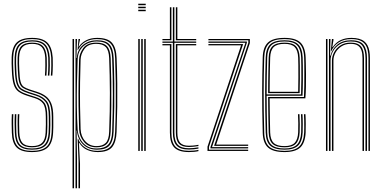

<svg xmlns="http://www.w3.org/2000/svg" viewBox="-20 -809 2062 1029"><path d="M151.5 6Q95.2 6 70.1 -18.1Q45 -42.2 43.5 -98Q43 -122 42.5 -144.4Q42 -166.8 43.5 -197H51.5Q50 -165.2 50.5 -143Q51 -120.8 51.5 -98.2Q53 -46.2 75.9 -23.4Q98.8 -0.5 151.5 -0.5Q203.8 -0.5 228.8 -22.5Q253.8 -44.5 256.5 -97.2Q257.5 -114.2 257.6 -126.6Q257.8 -139 257.6 -151.8Q257.5 -164.5 257.5 -183Q257.5 -241 238.9 -268.5Q220.2 -296 176.2 -310L138.2 -322.2Q115.2 -329.8 102 -338.6Q88.8 -347.5 82.9 -368.5Q77 -389.5 75.5 -433.2Q74.8 -455.5 74.2 -469Q73.8 -482.5 74.5 -500.8Q76.2 -543.5 94.4 -562Q112.5 -580.5 152.5 -580.5Q191.5 -580.5 209.6 -561.8Q227.8 -543 230.5 -499.8Q231.2 -488.5 231 -458.6Q230.8 -428.8 228.8 -404H220.8Q222.8 -428.5 223 -458.4Q223.2 -488.2 222.5 -499.8Q220 -539.5 203.8 -556.8Q187.5 -574 152.5 -574Q117 -574 100.5 -557Q84 -540 82.5 -501Q81.8 -482.8 82.2 -469.1Q82.8 -455.5 83.5 -433Q85 -391 90.4 -371.2Q95.8 -351.5 107.8 -343.6Q119.8 -335.8 140.5 -329L178.5 -316.8Q206.5 -307.8 225.9 -293.2Q245.2 -278.8 255.4 -252.8Q265.5 -226.8 265.5 -183Q265.5 -164.8 265.6 -151.9Q265.8 -139 265.6 -126.5Q265.5 -114 264.5 -97Q261.5 -42 235.2 -18Q209 6 151.5 6ZM151.5 -6.8Q103.5 -6.8 82.1 -28.1Q60.8 -49.5 59.5 -98.5Q58.8 -123 58.4 -144.9Q58 -166.8 59.5 -197H67.5Q66.2 -168 66.5 -146.1Q66.8 -124.2 67.5 -98.5Q68.8 -53.2 88 -33.2Q107.2 -13.2 151.5 -13.2Q196.5 -13.2 217.2 -32.9Q238 -52.5 240.5 -97.8Q242 -123.8 241.8 -141.6Q241.5 -159.5 241.5 -183Q241.5 -240.5 223.9 -263Q206.2 -285.5 171.8 -296.5L133.2 -308.8Q107.5 -317 91.9 -327.2Q76.2 -337.5 68.8 -361Q61.2 -384.5 59.5 -432.5Q58.8 -453.2 58.2 -469Q57.8 -484.8 58.5 -501.5Q60.5 -550.8 82.4 -572Q104.2 -593.2 152.5 -593.2Q199.8 -593.2 221.5 -571.5Q243.2 -549.8 246.5 -499.8Q247.2 -488.5 247 -458.1Q246.8 -427.8 244.5 -404H236.5Q238.8 -428 239 -458.6Q239.2 -489.2 238.5 -500Q235.2 -548.2 214.5 -567.5Q193.8 -586.8 152.5 -586.8Q108.5 -586.8 88.5 -566.9Q68.5 -547 66.5 -501.5Q65.8 -483.2 66.2 -469.8Q66.8 -456.2 67.5 -432.5Q69 -386.8 75.8 -364.6Q82.5 -342.5 97 -333Q111.5 -323.5 135.8 -315.5L174 -303.2Q211.2 -291.2 230.4 -267.1Q249.5 -243 249.5 -183Q249.5 -153.5 249.8 -138.6Q250 -123.8 248.5 -97.8Q246 -49 223.4 -27.9Q200.8 -6.8 151.5 -6.8ZM151.5 -19.5Q112 -19.5 94.4 -38Q76.8 -56.5 75.5 -99Q75 -119.8 74.5 -142.9Q74 -166 75.5 -197H83.5Q82 -164.5 82.5 -143Q83 -121.5 83.5 -99Q84.8 -60.8 100 -43.4Q115.2 -26 151.5 -26Q188 -26 205.2 -42.9Q222.5 -59.8 224.5 -98.2Q226 -124.5 225.8 -141.8Q225.5 -159 225.5 -183Q225.5 -234.8 211 -254.1Q196.5 -273.5 167.2 -282.8L128.5 -295Q97.2 -304.8 79.2 -318Q61.2 -331.2 53.2 -357.4Q45.2 -383.5 43.5 -432Q42.8 -452.8 42.2 -469Q41.8 -485.2 42.5 -502Q44.8 -557.8 70.2 -581.9Q95.8 -606 152.5 -606Q207.5 -606 233.1 -581.4Q258.8 -556.8 262.5 -500Q263.2 -488.8 263 -458.1Q262.8 -427.5 260.5 -404H252.5Q254.8 -427.8 255 -458.2Q255.2 -488.8 254.5 -500Q251 -553.2 227.4 -576.4Q203.8 -599.5 152.5 -599.5Q100.5 -599.5 76.5 -577Q52.5 -554.5 50.5 -501.8Q49.8 -483.5 50.2 -469.4Q50.8 -455.2 51.5 -432.2Q53.2 -382.8 61.5 -357.9Q69.8 -333 86.6 -321.8Q103.5 -310.5 131 -301.8L169.5 -289.5Q202.2 -279.2 217.9 -258Q233.5 -236.8 233.5 -183Q233.5 -164.5 233.6 -152.6Q233.8 -140.8 233.6 -129Q233.5 -117.2 232.5 -98.8Q230.2 -56.5 211.4 -38Q192.5 -19.5 151.5 -19.5Z M400.8 200V54.5L396.2 -66H398.2Q410 -35.8 436.8 -18.1Q463.5 -0.5 502 -0.5Q550.5 -0.5 572.8 -24.1Q595 -47.8 597 -102.2Q599.8 -173.5 600.5 -238.8Q601.2 -304 600.4 -367.6Q599.5 -431.2 597 -497.2Q595 -552.5 572.4 -576Q549.8 -599.5 499 -599.5Q464.2 -599.5 438.1 -584.4Q412 -569.2 397.8 -541.2H395.8L400.8 -600H408.8L408.5 -595.8L400.8 -558.8H402.8Q416.2 -579.8 441.4 -592.9Q466.5 -606 500.5 -606Q557 -606 580 -579.8Q603 -553.5 605 -497.5Q607.8 -426 608.5 -363.1Q609.2 -300.2 608.4 -237.2Q607.5 -174.2 604.8 -101.8Q602.8 -47.5 581 -20.8Q559.2 6 504 6Q473 6 447 -5.6Q421 -17.2 404.8 -43.5H403L408.8 68V200ZM368.8 200V-600H376.8V200ZM384.8 200V-600H392.8L389.5 -498H391.5Q395 -544 425.5 -568.6Q456 -593.2 499.8 -593.2Q547.5 -593.2 567.4 -570.1Q587.2 -547 589 -497.2Q591.8 -425.8 592.5 -363Q593.2 -300.2 592.4 -237.4Q591.5 -174.5 588.8 -102Q587 -53.5 567.6 -30.1Q548.2 -6.8 501 -6.8Q452.5 -6.8 424.1 -36Q395.8 -65.2 392.2 -109H390.5L392.8 39.5V200ZM497.5 -13.2Q539.2 -13.2 559.2 -33.5Q579.2 -53.8 581 -103Q584.8 -206.5 584.9 -301.6Q585 -396.8 581 -497.5Q579.2 -543.5 561.1 -565.1Q543 -586.8 498.8 -586.8Q472.2 -586.8 449.2 -576Q426.2 -565.2 411.8 -543.9Q397.2 -522.5 396 -490.2Q393.8 -430.5 392.5 -365.6Q391.2 -300.8 391.9 -236.8Q392.5 -172.8 396 -115Q397.5 -90.8 408.9 -67.2Q420.2 -43.8 442.2 -28.5Q464.2 -13.2 497.5 -13.2ZM497.2 -19.5Q453.5 -19.5 429.5 -48.9Q405.5 -78.2 404 -115Q401.8 -173.8 401 -240.1Q400.2 -306.5 401.1 -371Q402 -435.5 403.8 -488.8Q405 -521.8 426.2 -551.1Q447.5 -580.5 496.5 -580.5Q535.8 -580.5 553.5 -561.2Q571.2 -542 573 -497.8Q575.5 -434.2 576.4 -371.1Q577.2 -308 576.5 -242Q575.8 -176 573 -103.2Q571.2 -58.5 553.6 -39Q536 -19.5 497.2 -19.5ZM497 -26Q529.5 -26 546.5 -42.8Q563.5 -59.5 565 -103.5Q569.2 -215.2 568.9 -311.2Q568.5 -407.2 565 -497.5Q563.2 -539.8 546.8 -556.9Q530.2 -574 496 -574Q452.2 -574 432.6 -546.8Q413 -519.5 412 -490Q410 -432.5 409.1 -367.9Q408.2 -303.2 409 -238.6Q409.8 -174 412 -116.5Q413.8 -77.2 437.4 -51.6Q461 -26 497 -26Z M721 -781V-789H761V-781ZM721 -749V-757H761V-749ZM721 -765V-773H761V-765ZM753 0V-600H761V0ZM721 0V-600H729V0ZM737 0V-600H745V0Z M992.5 -7.5Q946.5 -7.5 926.5 -28.8Q906.5 -50 906.5 -99V-579.5H850.5V-586.5H906.5V-770H914.5V-586.5H1031.5V-579.5H914.5V-99Q914.5 -53.8 932.6 -34.1Q950.8 -14.5 992.5 -14.5Q1004.5 -14.5 1017.2 -15.8Q1030 -17 1043.5 -19.5V-12.5Q1031.8 -10.2 1018.5 -8.9Q1005.2 -7.5 992.5 -7.5ZM992.5 6Q938 6 914.2 -18.4Q890.5 -42.8 890.5 -99V-566H850.5V-572.8H898.5V-99Q898.5 -46.2 920.2 -23.5Q942 -0.8 992.5 -0.8Q1005 -0.8 1018.6 -2Q1032.2 -3.2 1043.5 -5.8V1Q1023 6 992.5 6ZM992.5 -21.2Q955 -21.2 938.8 -39.4Q922.5 -57.5 922.5 -99V-572.8H1031.5V-566H930.5V-99Q930.5 -61 944.9 -44.5Q959.2 -28 992.5 -28Q1000.5 -28 1014 -28.9Q1027.5 -29.8 1043.5 -33V-26.2Q1029 -23.8 1015.9 -22.5Q1002.8 -21.2 992.5 -21.2ZM850.5 -593.2V-600H890.5V-770H898.5V-593.2ZM922.5 -593.2V-770H930.5V-600H1031.5V-593.2Z M1127.5 -27.2 1311 -579.2V-593.2H1097V-600H1319V-578L1138.5 -34H1310V-27.2ZM1092 0V-23L1272 -566H1097V-572.8H1283L1100 -21.8V-6.8H1310V0ZM1108 -13.5V-20.8L1295 -578.5V-579.5H1097V-586.5H1303V-579.8L1116.2 -20.5H1310V-13.5Z M1505 6Q1444 6 1416.8 -18.1Q1389.5 -42.2 1388 -98Q1386.2 -161.2 1385.6 -215.1Q1385 -269 1385 -317Q1385 -365 1385.9 -410.1Q1386.8 -455.2 1388 -501Q1389.5 -556.2 1416.1 -581.1Q1442.8 -606 1505 -606Q1563.2 -606 1589.4 -581.9Q1615.5 -557.8 1618 -502Q1618.2 -493.5 1619 -469Q1619.8 -444.5 1620 -411.5Q1620.2 -378.5 1619.6 -344.2Q1619 -310 1616.5 -282H1425Q1425.2 -251.8 1425.6 -222.4Q1426 -193 1426.6 -162.6Q1427.2 -132.2 1428 -99Q1429.2 -60.2 1446.8 -43.1Q1464.2 -26 1505 -26Q1542.8 -26 1559.4 -43.5Q1576 -61 1578 -100Q1579 -119 1578.6 -148.6Q1578.2 -178.2 1577 -197H1585Q1586.5 -173.2 1586.6 -144Q1586.8 -114.8 1586 -99.5Q1583.8 -56.8 1564.9 -38.1Q1546 -19.5 1505 -19.5Q1460.5 -19.5 1440.9 -38Q1421.2 -56.5 1420 -98.8Q1419 -137 1418.4 -168.9Q1417.8 -200.8 1417.5 -230Q1417.2 -259.2 1417 -289H1609Q1610.2 -314.5 1610.8 -347.6Q1611.2 -380.8 1611.1 -413Q1611 -445.2 1610.8 -469.5Q1610.5 -493.8 1610 -501.8Q1607.8 -554.8 1583 -577.1Q1558.2 -599.5 1505 -599.5Q1446.2 -599.5 1421.9 -575.9Q1397.5 -552.2 1396 -500.8Q1394.8 -455 1393.9 -409.8Q1393 -364.5 1393 -316.6Q1393 -268.8 1393.6 -215Q1394.2 -161.2 1396 -98.2Q1397.2 -46 1422.6 -23.2Q1448 -0.5 1505 -0.5Q1558.5 -0.5 1582.9 -23.2Q1607.2 -46 1610 -98.5Q1610.5 -107.2 1610.6 -124.9Q1610.8 -142.5 1610.4 -162.2Q1610 -182 1609 -197H1617Q1618.5 -174.8 1618.6 -144.2Q1618.8 -113.8 1618 -98Q1615 -42.2 1588.8 -18.1Q1562.5 6 1505 6ZM1505 -6.8Q1452.2 -6.8 1428.8 -28.1Q1405.2 -49.5 1404 -98.5Q1402.2 -162 1401.6 -215.9Q1401 -269.8 1401 -317.4Q1401 -365 1401.9 -409.9Q1402.8 -454.8 1404 -500.5Q1405.2 -549.5 1428.4 -571.4Q1451.5 -593.2 1505 -593.2Q1555 -593.2 1577.5 -571.9Q1600 -550.5 1602 -501.2Q1602.5 -490.8 1603 -455.5Q1603.5 -420.2 1603.2 -376.5Q1603 -332.8 1601.2 -296H1409Q1409 -253.2 1409.8 -203.2Q1410.5 -153.2 1412 -98.8Q1413.2 -53 1434.9 -33.1Q1456.5 -13.2 1505 -13.2Q1550.2 -13.2 1570.9 -33.2Q1591.5 -53.2 1594 -99.2Q1594.8 -112.8 1594.6 -143.2Q1594.5 -173.8 1593 -197H1601Q1602.5 -174.5 1602.6 -143.6Q1602.8 -112.8 1602 -98.8Q1599.5 -49.5 1576.9 -28.1Q1554.2 -6.8 1505 -6.8ZM1409 -303H1593.5Q1595 -342.8 1595.1 -384.4Q1595.2 -426 1594.9 -458.1Q1594.5 -490.2 1594 -501Q1592 -546.5 1571.8 -566.6Q1551.5 -586.8 1505 -586.8Q1454.2 -586.8 1433.8 -565.8Q1413.2 -544.8 1412 -500.2Q1410.5 -449.8 1409.8 -400.8Q1409 -351.8 1409 -303ZM1417 -310Q1417 -342.5 1417.4 -372.5Q1417.8 -402.5 1418.4 -433.6Q1419 -464.8 1420 -500.2Q1421.2 -543.2 1441 -561.9Q1460.8 -580.5 1505 -580.5Q1548.2 -580.5 1566.2 -561.1Q1584.2 -541.8 1586 -500.8Q1586.5 -488.5 1586.9 -457.2Q1587.2 -426 1587.1 -386.6Q1587 -347.2 1585.8 -310ZM1425 -317H1578Q1579 -354.8 1579.1 -392.6Q1579.2 -430.5 1578.9 -459.8Q1578.5 -489 1578 -500.2Q1576.2 -539.8 1559.4 -556.9Q1542.5 -574 1505 -574Q1464.5 -574 1446.9 -556.8Q1429.2 -539.5 1428 -500Q1427 -466 1426.4 -435.4Q1425.8 -404.8 1425.5 -375.8Q1425.2 -346.8 1425 -317Z M1954.8 0V-497.5Q1954.8 -522.2 1950.2 -541.2Q1945.8 -560.2 1935.4 -573.2Q1925 -586.2 1907.1 -592.9Q1889.2 -599.5 1862.5 -599.5Q1822.5 -599.5 1795.2 -581.5Q1768 -563.5 1754.8 -533.8H1752.8L1759 -600H1767V-593.2L1761 -556.5H1763Q1780.8 -582.8 1806.4 -594.4Q1832 -606 1863.2 -606Q1886.2 -606 1903.1 -601.4Q1920 -596.8 1931.4 -587.9Q1942.8 -579 1949.6 -565.9Q1956.5 -552.8 1959.5 -535.6Q1962.5 -518.5 1962.5 -497.5V0ZM1727 0V-600H1735V0ZM1759 0V-484.5Q1759 -507.2 1770.8 -529.2Q1782.5 -551.2 1804.9 -565.9Q1827.2 -580.5 1859 -580.5Q1879.8 -580.5 1893.6 -575Q1907.5 -569.5 1915.6 -558.9Q1923.8 -548.2 1927.2 -532.9Q1930.8 -517.5 1930.8 -497.5V0H1922.8V-497.5Q1922.8 -522.2 1917 -539.2Q1911.2 -556.2 1897.4 -565.1Q1883.5 -574 1858.5 -574Q1831.5 -574 1810.9 -561.1Q1790.2 -548.2 1778.6 -527.8Q1767 -507.2 1767 -484.5V0ZM1743 0V-600H1751L1749 -510.2H1751Q1760 -547 1788.4 -570.1Q1816.8 -593.2 1860.8 -593.2Q1910.8 -593.2 1928.8 -568.5Q1946.8 -543.8 1946.8 -497.5V0H1938.8V-497.5Q1938.8 -540.8 1922.1 -563.8Q1905.5 -586.8 1860 -586.8Q1825.5 -586.8 1801.2 -571.6Q1777 -556.5 1764.2 -533Q1751.5 -509.5 1751.5 -484.5V0Z"/></svg>

Font: Big Shoulders Inline Text Thin
Style: Regular
Weight: 100
Designer: Patric King
Foundry: XO Type Co
Version: Version 2.002